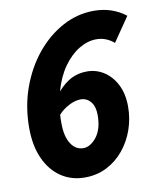

<svg xmlns="http://www.w3.org/2000/svg" viewBox="-81 -766 698 843"><g transform="rotate(-10 268.0 -345.0)"><path d="M26 -245Q26 -340 56 -423Q86 -506 137.5 -568.5Q189 -631 255 -666.5Q321 -702 394 -702Q476 -702 536 -655L462 -547Q427 -577 384 -577Q345 -577 306.5 -554Q268 -531 236.5 -487Q205 -443 187 -379Q218 -414 249 -429.5Q280 -445 319 -445Q360 -445 394.5 -422.5Q429 -400 449.5 -359Q470 -318 470 -262Q470 -209 453 -160Q436 -111 404 -72Q372 -33 328 -10.5Q284 12 230 12Q170 12 124 -19Q78 -50 52 -107.5Q26 -165 26 -245ZM169 -240Q169 -182 190 -149Q211 -116 245 -116Q277 -116 304.5 -151Q332 -186 332 -249Q332 -287 314.5 -308Q297 -329 270 -329Q245 -329 216.5 -314Q188 -299 170 -278Q169 -269 169 -259.5Q169 -250 169 -240Z"/></g></svg>

Font: Radio Canada Condensed
Style: Bold Italic
Weight: 700
Width: 3
Italic angle: -12°
Designer: Charles Daoud, Etienne Aubert Bonn, Alexandre Saumier Demers, Jacques Le Bailly
Foundry: Radio-Canada
Version: Version 2.104; ttfautohint (v1.8.4.7-5d5b);gftools[0.9.28.de